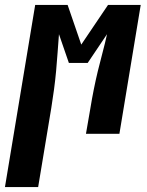

<svg xmlns="http://www.w3.org/2000/svg" viewBox="-75 -540 595 775"><path d="M-55 215 67 -520H198L253 -360L361 -520H493L407 0H272L290 -104Q296 -141 303.5 -178.5Q311 -216 320 -253.5Q329 -291 339 -328Q349 -365 357 -402L279 -286H203L163 -402Q160 -365 157.5 -328Q155 -291 151.5 -253.5Q148 -216 143 -178.5Q138 -141 132 -104L79 215Z"/></svg>

Font: Iosevka SS04 Heavy Oblique
Style: Regular
Weight: 900
Italic angle: -9°
Monospace: yes
Designer: Belleve Invis
Foundry: Belleve Invis
Version: Version 19.0.0; ttfautohint (v1.8.4)